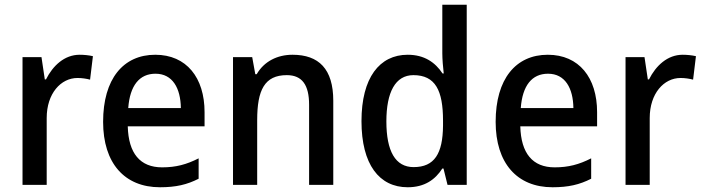

<svg xmlns="http://www.w3.org/2000/svg" viewBox="-20 -780 2968 810"><path d="M316 -549C252 -549 203 -503 174 -445H169L155 -539H75V0H177V-282C177 -386 237 -451 307 -451C326 -451 345 -448 360 -444L372 -543C355 -547 334 -549 316 -549Z M635 -549C500 -549 415 -447 415 -266C415 -92 505 10 655 10C722 10 769 -1 818 -26V-112C767 -86 722 -74 664 -74C571 -74 522 -133 519 -247H843V-307C843 -452 767 -549 635 -549ZM636 -469C708 -469 742 -408 743 -324H521C528 -419 568 -469 636 -469Z M1214 -549C1150 -549 1094 -521 1063 -467H1057L1044 -539H963V0H1065V-273C1065 -400 1096 -463 1190 -463C1255 -463 1284 -421 1284 -338V0H1386V-355C1386 -489 1325 -549 1214 -549Z M1700 10C1771 10 1816 -22 1846 -69H1851L1868 0H1949V-760H1846V-555C1846 -532 1849 -494 1852 -470H1847C1816 -517 1770 -549 1700 -549C1581 -549 1505 -452 1505 -269C1505 -86 1580 10 1700 10ZM1725 -75C1648 -75 1610 -142 1610 -268C1610 -391 1648 -463 1724 -463C1817 -463 1849 -398 1849 -271V-250C1848 -132 1813 -75 1725 -75Z M2291 -549C2156 -549 2071 -447 2071 -266C2071 -92 2161 10 2311 10C2378 10 2425 -1 2474 -26V-112C2423 -86 2378 -74 2320 -74C2227 -74 2178 -133 2175 -247H2499V-307C2499 -452 2423 -549 2291 -549ZM2292 -469C2364 -469 2398 -408 2399 -324H2177C2184 -419 2224 -469 2292 -469Z M2860 -549C2796 -549 2747 -503 2718 -445H2713L2699 -539H2619V0H2721V-282C2721 -386 2781 -451 2851 -451C2870 -451 2889 -448 2904 -444L2916 -543C2899 -547 2878 -549 2860 -549Z"/></svg>

Font: Noto Sans Khmer SemiCondensed Medium
Style: Regular
Weight: 500
Width: 4
Designer: Danh Hong and the Monotype Design Team
Foundry: Monotype Imaging Inc.
Version: Version 2.004